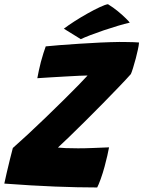

<svg xmlns="http://www.w3.org/2000/svg" viewBox="-34 -862 664 890"><path d="M416.5 7Q328 7 220.8 2.8Q113.5 -1.5 -14 -11Q-10.5 -28.5 -3.2 -59.8Q4 -91 12 -123.2Q20 -155.5 25.5 -176Q54 -201 94 -238Q134 -275 177 -316.5Q220 -358 260 -397.5Q300 -437 329.8 -467.5Q359.5 -498 372 -512Q360 -512 332.8 -510.8Q305.5 -509.5 271 -507.5Q236.5 -505.5 201.5 -503.5Q166.5 -501.5 139 -499.5Q141.5 -513.5 146 -534.8Q150.5 -556 155.5 -575Q161.5 -596.5 167.2 -615.2Q173 -634 178 -647Q201.5 -649.5 242.8 -652.8Q284 -656 333.2 -659.2Q382.5 -662.5 431.5 -664.8Q480.5 -667 519.5 -667.5Q531.5 -667.5 550 -667.2Q568.5 -667 585.5 -666.5Q602.5 -666 610.5 -665Q609.5 -651 605 -631.2Q600.5 -611.5 595.5 -591.5Q589 -567 582.5 -546.2Q576 -525.5 572.5 -518.5Q553.5 -497 519.5 -461.5Q485.5 -426 444.5 -384.2Q403.5 -342.5 362.5 -301.8Q321.5 -261 287.5 -228.2Q253.5 -195.5 234.5 -178Q247.5 -176.5 270 -175.5Q292.5 -174.5 328 -174.5Q360 -174.5 397 -176Q434 -177.5 471.5 -179Q469 -165 463.5 -140.5Q458 -116 451 -90.5Q443 -60.5 432.8 -32.2Q422.5 -4 416.5 7ZM466.5 -842.5Q491 -827.5 512.8 -809.5Q534.5 -791.5 549.2 -777Q564 -762.5 567.5 -757Q545 -752 513 -742.5Q481 -733 447 -721.5Q413 -710 384.5 -699Q356 -688 340.5 -680.5L262 -729Q281.5 -744 311 -763Q340.5 -782 371.8 -799.5Q403 -817 428.8 -829Q454.5 -841 466.5 -842.5Z"/></svg>

Font: Grandstander ExtraBold
Style: Italic
Weight: 800
Italic angle: -15°
Designer: Tyler Finck
Foundry: Etcetera Type Co
Version: Version 1.200; ttfautohint (v1.8.3)